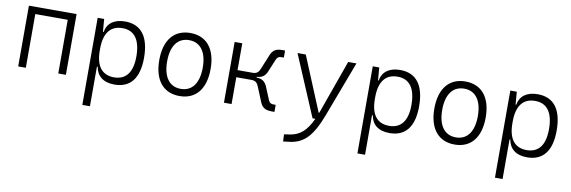

<svg xmlns="http://www.w3.org/2000/svg" viewBox="-54 -951 4795 1611"><g transform="rotate(10 2344.0 -146.0)"><path d="M431.2 0H496.1V-517.6H89.8V0H154.8V-457.5H431.2Z M675.8 224.6H740.7V-112.8H747.1C760.3 -36.6 814 9.8 910.6 9.8C1046.4 9.8 1117.2 -80.6 1117.2 -253.9C1117.2 -433.6 1045.9 -527.3 908.7 -527.3C816.4 -527.3 758.8 -485.8 745.1 -408.7H739.7L731 -517.6H675.8ZM740.7 -251V-266.1C740.7 -398.9 794.4 -468.3 897 -468.3C999 -468.3 1051.8 -395 1051.8 -253.9C1051.8 -119.6 998.5 -49.3 896.5 -49.3C793.9 -49.3 740.7 -118.7 740.7 -251Z M1464.8 9.8C1603 9.8 1683.6 -87.9 1683.6 -258.8C1683.6 -429.7 1603 -527.3 1464.8 -527.3C1326.7 -527.3 1246.1 -429.7 1246.1 -258.8C1246.1 -87.9 1326.7 9.8 1464.8 9.8ZM1464.8 -51.3C1368.2 -51.3 1313 -126.5 1313 -258.8C1313 -391.1 1368.2 -466.3 1464.8 -466.3C1561.5 -466.3 1616.7 -391.1 1616.7 -258.8C1616.7 -126.5 1561.5 -51.3 1464.8 -51.3Z M1842.8 0H1907.7V-228.5H2036.6C2068.8 -228.5 2085.9 -214.8 2097.7 -185.5L2149.4 -59.6C2168.5 -13.2 2196.8 2.4 2250 2.4H2273.4V-57.6H2255.9C2233.4 -57.6 2220.2 -64.9 2212.4 -84L2165.5 -196.8C2148.9 -235.8 2119.6 -255.4 2076.7 -255.4H2076.2V-262.2C2118.2 -262.7 2146 -282.2 2162.1 -320.8L2209 -433.6C2217.3 -452.6 2230.5 -460 2252.4 -460H2272V-520H2248.5C2194.8 -520 2168.5 -504.4 2149.4 -458L2097.7 -332C2085.9 -302.7 2068.8 -289.1 2036.6 -289.1H1907.7V-517.6H1842.8Z M2388.2 234.4 2445.8 227.1C2562.5 211.4 2632.3 140.6 2702.6 -45.9L2880.4 -517.6H2810.1L2650.4 -70.3C2648.4 -64.9 2646.5 -60.1 2644.5 -55.2H2640.1L2448.7 -517.6H2378.4L2597.7 0H2621.6C2571.3 108.9 2515.6 153.8 2434.1 166.5L2385.3 173.8Z M3019.5 224.6H3084.5V-112.8H3090.8C3104 -36.6 3157.7 9.8 3254.4 9.8C3390.1 9.8 3460.9 -80.6 3460.9 -253.9C3460.9 -433.6 3389.6 -527.3 3252.4 -527.3C3160.2 -527.3 3102.5 -485.8 3088.9 -408.7H3083.5L3074.7 -517.6H3019.5ZM3084.5 -251V-266.1C3084.5 -398.9 3138.2 -468.3 3240.7 -468.3C3342.8 -468.3 3395.5 -395 3395.5 -253.9C3395.5 -119.6 3342.3 -49.3 3240.2 -49.3C3137.7 -49.3 3084.5 -118.7 3084.5 -251Z M3808.6 9.8C3946.8 9.8 4027.3 -87.9 4027.3 -258.8C4027.3 -429.7 3946.8 -527.3 3808.6 -527.3C3670.4 -527.3 3589.8 -429.7 3589.8 -258.8C3589.8 -87.9 3670.4 9.8 3808.6 9.8ZM3808.6 -51.3C3711.9 -51.3 3656.7 -126.5 3656.7 -258.8C3656.7 -391.1 3711.9 -466.3 3808.6 -466.3C3905.3 -466.3 3960.4 -391.1 3960.4 -258.8C3960.4 -126.5 3905.3 -51.3 3808.6 -51.3Z M4191.4 224.6H4256.3V-112.8H4262.7C4275.9 -36.6 4329.6 9.8 4426.3 9.8C4562 9.8 4632.8 -80.6 4632.8 -253.9C4632.8 -433.6 4561.5 -527.3 4424.3 -527.3C4332 -527.3 4274.4 -485.8 4260.7 -408.7H4255.4L4246.6 -517.6H4191.4ZM4256.3 -251V-266.1C4256.3 -398.9 4310.1 -468.3 4412.6 -468.3C4514.6 -468.3 4567.4 -395 4567.4 -253.9C4567.4 -119.6 4514.2 -49.3 4412.1 -49.3C4309.6 -49.3 4256.3 -118.7 4256.3 -251Z"/></g></svg>

Font: Cascadia Code PL Light
Style: Regular
Weight: 300
Monospace: yes
Designer: Aaron Bell
Foundry: Saja Typeworks
Version: Version 2404.023